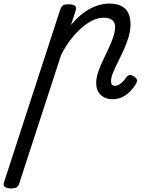

<svg xmlns="http://www.w3.org/2000/svg" viewBox="-160 -539 816 1074"><path d="M-100 515Q-116 515 -130 508Q-144 501 -138 482L176 -483Q183 -503 192.5 -509Q202 -515 221 -515Q252 -515 260.5 -505.5Q269 -496 262 -476L237 -399Q269 -438 304 -464.5Q339 -491 376.5 -505Q414 -519 451 -519Q492 -519 518.5 -505.5Q545 -492 557.5 -466.5Q570 -441 570 -405Q570 -368 559 -331Q548 -294 532 -259Q516 -224 499.5 -191.5Q483 -159 472 -132Q461 -105 461 -84Q461 -72 466.5 -65.5Q472 -59 484 -59Q494 -59 504 -64.5Q514 -70 525.5 -81Q537 -92 547 -107Q553 -116 563 -119Q573 -122 589 -112Q605 -102 606 -91.5Q607 -81 601 -70Q591 -53 572.5 -32.5Q554 -12 528 2Q502 16 469 16Q428 16 403 -8.5Q378 -33 378 -76Q378 -102 388.5 -134Q399 -166 415 -199.5Q431 -233 447 -267Q463 -301 473.5 -332Q484 -363 484 -388Q484 -413 468 -426.5Q452 -440 420 -440Q390 -440 358.5 -425Q327 -410 295.5 -382.5Q264 -355 235 -317Q206 -279 182 -232L-53 489Q-57 502 -67 508.5Q-77 515 -100 515Z"/></svg>

Font: Playwrite BE VLG
Style: Regular
Weight: 400
Designer: Veronika Burian, José Scaglione
Foundry: TypeTogether
Version: Version 1.002